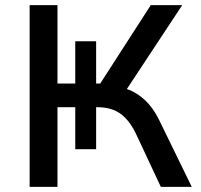

<svg xmlns="http://www.w3.org/2000/svg" viewBox="-20 -725 779 745"><path d="M95 0V-705H203V-401H272V-565H353V-401H369L565 -705H687L462 -364L427 -390Q467 -385 499 -368Q531 -351 557 -321.5Q583 -292 603 -248L724 0H604L508 -205Q482 -259 447 -284Q412 -309 358 -309H339L353 -320V-146H272V-309H203V0Z"/></svg>

Font: Nunito Sans 9pt SemiBold
Style: Regular
Weight: 600
Version: Version 3.101;gftools[0.9.27]